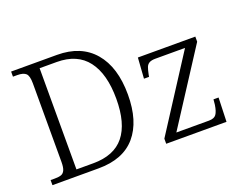

<svg xmlns="http://www.w3.org/2000/svg" viewBox="-111 -924 1427 1134"><g transform="rotate(-20 602.0 -357.0)"><path d="M43 -32H70Q96 -32 110.5 -37.5Q125 -43 132.5 -60Q140 -77 140 -111V-605Q140 -652 124 -667Q108 -682 70 -682H43V-714H331Q482 -714 563.5 -618.5Q645 -523 645 -351Q645 -183 566.5 -91.5Q488 0 333 0H43ZM314 -39Q445 -39 508.5 -117.5Q572 -196 572 -351Q572 -507 508 -591Q444 -675 315 -675H208V-39ZM758 -32 1056 -494H870Q845 -494 831.5 -486.5Q818 -479 812 -463.5Q806 -448 800 -418L798 -406H766L775 -536H1136V-504L837 -42H1042Q1075 -42 1088 -60Q1101 -78 1107 -119L1110 -151H1142L1137 0H758Z"/></g></svg>

Font: Noto Serif Light
Style: Regular
Weight: 300
Designer: Monotype Design Team
Foundry: Monotype Imaging Inc.
Version: Version 1.001